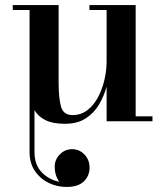

<svg xmlns="http://www.w3.org/2000/svg" viewBox="-20 -480 654 760"><path d="M265.5 110.5Q294 110.5 314.2 131.5Q334.5 152.5 334.5 183.5Q334.5 216 312 238Q289.5 260 243.5 260Q206 260 172.8 244Q139.5 228 118.2 197Q97 166 97 121V-440.5H30.5V-460H212V-154.5Q212 -91.5 221.5 -58Q231 -24.5 267 -24.5Q301.5 -24.5 327 -44.8Q352.5 -65 369 -97Q385.5 -129 393.8 -166Q402 -203 402 -236V-440.5H334V-460H517V-19.5H583.5V0H402V-137.5Q392 -100 372 -66.2Q352 -32.5 319 -11.2Q286 10 237 10Q188.5 10 159.8 -4.5Q131 -19 116.5 -44V121Q116.5 172.5 145.2 202Q174 231.5 214.5 239.5Q196.5 214 196.5 179.5Q196.5 152 216.8 131.2Q237 110.5 265.5 110.5Z"/></svg>

Font: Bodoni* 11pt Medium
Style: Regular
Weight: 500
Version: Version 2.3